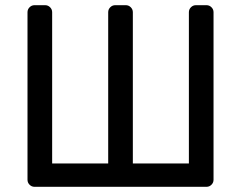

<svg xmlns="http://www.w3.org/2000/svg" viewBox="-20 -720 929 740"><path d="M113 0Q102 0 94 -8Q86 -16 86 -27V-673Q86 -684 94 -692Q102 -700 113 -700H154Q165 -700 173 -692Q181 -684 181 -673V-90H397V-673Q397 -684 405 -692Q413 -700 424 -700H465Q476 -700 484 -692Q492 -684 492 -673V-90H708V-673Q708 -684 716 -692Q724 -700 735 -700H776Q787 -700 795 -692Q803 -684 803 -673V-27Q803 -16 795 -8Q787 0 776 0Z"/></svg>

Font: Rubik
Style: Regular
Weight: 400
Designer: Hubert & Fischer
Foundry: Hubert & Fischer
Version: Version 1.002; ttfautohint (v1.6)